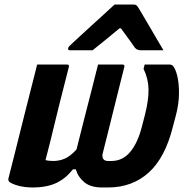

<svg xmlns="http://www.w3.org/2000/svg" viewBox="-20 -823 840 848"><path d="M144 -538H276Q287 -538 284 -527Q262 -441 241.5 -359.5Q221 -278 201 -194Q196 -174 191 -155Q186 -136 181 -116Q194 -112 215 -112Q243 -112 267.5 -123Q292 -134 318 -163Q331 -217 348.5 -284.5Q366 -352 383 -419Q400 -486 413 -538H521Q532 -538 529 -527Q521 -494 508 -443.5Q495 -393 481.5 -337Q468 -281 455 -230.5Q442 -180 434 -147Q430 -132 435.5 -122Q441 -112 457 -112H472Q522 -112 555.5 -152.5Q589 -193 607 -265L620 -315Q637 -382 636 -429Q635 -476 614 -519L619 -538H729Q736 -538 742 -534Q755 -521 763 -487.5Q771 -454 770.5 -409Q770 -364 757 -314L744 -265Q710 -127 637 -61Q564 5 457 5H431Q380 5 352 -18.5Q324 -42 315 -75H302Q271 -35 229 -15Q187 5 124 5Q89 5 60 -3Q31 -11 20 -21Q19 -23 17.5 -26Q16 -29 17 -34Q32 -93 43.5 -138.5Q55 -184 65.5 -226.5Q76 -269 88.5 -318.5Q101 -368 118 -435Q124 -458 130.5 -484Q137 -510 144 -538ZM486 -803H571Q579 -803 583.5 -799Q588 -795 596 -781Q601 -772 613.5 -751.5Q626 -731 641.5 -704Q657 -677 673 -650Q689 -623 702 -601H603Q585 -601 576 -612Q570 -621 554.5 -642.5Q539 -664 514 -698H508Q468 -665 440 -642Q412 -619 389 -601H289Q279 -601 281 -610Q282 -615 286 -619Q290 -623 306 -638Q321 -652 345.5 -674.5Q370 -697 397.5 -722Q425 -747 449 -769Q473 -791 486 -803Z"/></svg>

Font: Recursive Sn Lnr St
Style: Bold Italic
Weight: 700
Italic angle: -15°
Version: Version 1.079;hotconv 1.0.112;makeotfexe 2.5.65598; ttfautoh